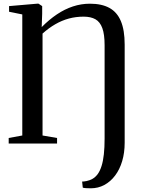

<svg xmlns="http://www.w3.org/2000/svg" viewBox="-20 -776 766 1038"><path d="M427.5 238.5 424 205.5Q431.5 206 447.8 202.8Q464 199.5 479 191.5Q496 182 508.5 164.8Q521 147.5 529.2 121Q537.5 94.5 541.5 58Q545.5 21.5 545.5 -26.5V-531.5Q545.5 -590.5 533.2 -624Q521 -657.5 496 -671.8Q471 -686 432 -686Q390.5 -686 352.5 -675.8Q314.5 -665.5 279 -645Q243.5 -624.5 210 -594.5V-43.5L288.5 -30V0H27V-30L100.5 -43.5V-698L29 -712.5V-743L180 -756H188.5L208 -743V-702L205.5 -629.5Q245.5 -670 287.5 -698.2Q329.5 -726.5 374.2 -741.2Q419 -756 466.5 -756Q530 -756 571.5 -733.2Q613 -710.5 633.5 -661.8Q654 -613 654 -535V-4.5Q654 50 640.5 95.2Q627 140.5 602.2 173.2Q577.5 206 544 224Q510.5 242 470.5 242Q457 242 445.2 241.2Q433.5 240.5 427.5 238.5Z"/></svg>

Font: Merriweather 96pt
Style: Regular
Weight: 400
Version: Version 2.100